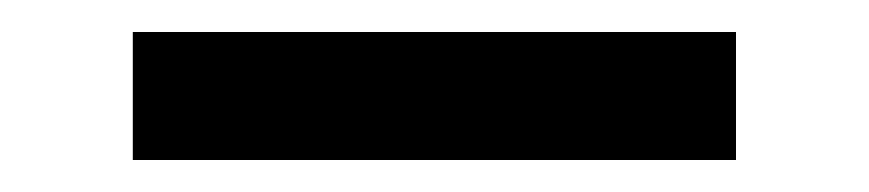

<svg xmlns="http://www.w3.org/2000/svg" viewBox="-20 -20 543 120"><path d="M63 80V0H440V80Z"/></svg>

Font: Raleway Thin Medium
Style: Regular
Weight: 500
Version: Version 4.026